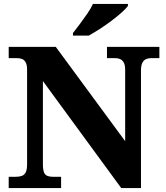

<svg xmlns="http://www.w3.org/2000/svg" viewBox="-20 -951 838 971"><path d="M24 0V-57H61Q78 -57 90.5 -61.5Q103 -66 110 -79.5Q117 -93 117 -120V-598Q117 -624 109.5 -636.5Q102 -649 90.5 -653Q79 -657 66 -657H24V-714H262L613 -237V-598Q613 -622 606 -634.5Q599 -647 588 -652Q577 -657 563 -657H521V-714H786V-657H743Q729 -657 717.5 -651.5Q706 -646 699.5 -632.5Q693 -619 693 -594V0H593L197 -541V-120Q197 -93 202.5 -79.5Q208 -66 219.5 -61.5Q231 -57 246 -57H289V0ZM349 -784Q364 -803 383.5 -829Q403 -855 421.5 -882Q440 -909 450 -931H627V-921Q618 -908 595.5 -888Q573 -868 544 -846Q515 -824 484.5 -804.5Q454 -785 429 -771H349Z"/></svg>

Font: Noto Serif Gujarati ExtraBold
Style: Regular
Weight: 800
Version: Version 2.102